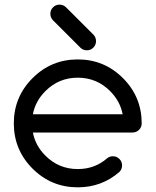

<svg xmlns="http://www.w3.org/2000/svg" viewBox="-20 -801 665 821"><path d="M504.4 -312.5Q493.7 -368.7 450.7 -411.6Q393.6 -468.8 312.5 -468.8Q231.4 -468.8 174.3 -411.6Q131.3 -368.7 120.6 -312.5ZM462.9 -132.8Q479 -132.8 490.5 -121.3Q502 -109.9 502 -93.8Q502 -77.6 490.7 -65.9Q415 0 312.5 0Q199.2 0 119.1 -80.1Q39.1 -160.2 39.1 -273.4Q39.1 -386.7 119.1 -466.8Q199.2 -546.9 312.5 -546.9Q425.8 -546.9 505.9 -466.8Q585.9 -386.7 585.9 -273.4Q585.9 -257.3 574.5 -245.8Q563 -234.4 546.9 -234.4H120.6Q131.3 -178.2 174.3 -135.3Q231.4 -78.1 312.5 -78.1Q385.7 -78.1 438.5 -124.5Q449.2 -132.8 462.9 -132.8ZM195.3 -742.2Q195.3 -758.3 206.8 -769.8Q218.3 -781.2 234.4 -781.2Q250.5 -781.2 262.2 -770L380.9 -651.4Q390.6 -640.1 390.6 -625Q390.6 -608.9 379.2 -597.4Q367.7 -585.9 351.6 -585.9Q335.9 -585.9 324.7 -596.2L206.1 -714.8Q195.3 -726.6 195.3 -742.2Z"/></svg>

Font: Comfortaa
Style: Regular
Weight: 400
Designer: Johan Aakerlund - aajohan
Foundry: Johan Aakerlund
Version: Version 2.004 2013